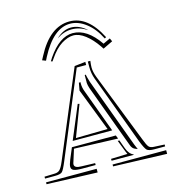

<svg xmlns="http://www.w3.org/2000/svg" viewBox="-104 -816 785 864"><g transform="rotate(-15 288.5 -384.5)"><path d="M568.4 -56.6V-39.6L318.8 -47.9V-56.6ZM244.6 -56.6V-39.6L8.8 -47.9V-56.6ZM237.8 -360.8 245.6 -358.9 190.4 -214.4 338.4 -216.8 261.2 -416.5 267.6 -451.7H275.4V-450.2Q274.9 -449.2 274.9 -445.8Q274.9 -426.3 282.7 -406.7L356.9 -205.6H172.9ZM368.7 -153.3H376.5L391.1 -113.3Q401.9 -84 421.9 -76.2V-74.2H318.8V-83L395.5 -85.4L389.6 -99.1ZM373 -163.1 169.4 -170.4 151.9 -114.7Q148.9 -107.4 148.9 -102.1Q148.9 -85 181.6 -85L244.6 -83V-74.2H181.6Q154.3 -74.2 143.1 -78.9Q131.8 -83.5 131.8 -95.7Q131.8 -106 140.1 -126.5L162.1 -179.2H366.7ZM319.8 -534.7V-520H275.9L112.3 -127Q97.2 -90.3 89.1 -82.3Q81.1 -74.2 55.2 -74.2H8.8V-83L55.2 -84.5Q71.3 -84.5 80.3 -93.3Q89.4 -102.1 100.6 -128.9L268.6 -528.8ZM331.1 -533.2H342.8Q340.3 -513.7 340.3 -502.9Q340.3 -482.9 350.1 -457L477.1 -132.3Q488.3 -102.5 495.6 -94.2Q502.9 -85.9 519.5 -85.4L568.4 -83V-74.2H518.6Q492.2 -74.2 483.6 -82.5Q475.1 -90.8 460.9 -127L340.8 -451.2Q331.1 -478 331.1 -505.9V-514.6ZM301.8 -477.5 306.6 -479Q308.6 -467.8 316.4 -442.4L436.5 -117.2Q438.5 -111.8 441.9 -104.5Q445.3 -97.2 446.3 -94.7Q444.8 -95.2 440.7 -96.9Q436.5 -98.6 435.1 -99.1Q433.6 -99.6 430.7 -101.3Q427.7 -103 426.3 -104.5Q424.8 -106 422.6 -108.6Q420.4 -111.3 418.7 -114.7Q417 -118.2 415.5 -122.6L394.5 -179.2L307.1 -416Q302.7 -428.7 301.3 -442.9L301.8 -443.4ZM227.5 -668.9Q260.7 -700.7 297.4 -700.7Q335.4 -700.7 370.1 -668.9Q335 -691.9 297.9 -691.9Q261.2 -691.9 227.5 -668.9ZM453.6 -607.9 460.4 -592.8 414.6 -570.8 406.7 -583Q381.3 -620.1 353 -641.8Q324.7 -663.6 297.9 -663.6Q272.5 -663.6 242.9 -645.3Q213.4 -627 185.5 -585.9L177.7 -574.7L170.9 -577.1L180.2 -592.3Q236.3 -674.3 297.9 -674.3Q364.3 -674.3 420.4 -592.3ZM439 -617.7 431.6 -613.8Q406.7 -663.6 370.8 -690.9Q335 -718.3 297.4 -718.3Q219.7 -718.3 158.2 -601.1L150.4 -585.4L133.8 -591.8L143.1 -609.4Q205.6 -729 297.4 -729Q382.8 -729 439 -617.7Z"/></g></svg>

Font: FoglihtenNo03
Style: Regular
Weight: 500
Version: Version 0.59